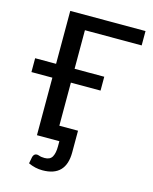

<svg xmlns="http://www.w3.org/2000/svg" viewBox="-131 -804 854 1072"><g transform="rotate(15 296.0 -268.0)"><path d="M219 182Q177 182 137.5 163.5L145 124.5Q151 105 167.5 105Q172.5 105 180.5 107.5Q193 112.5 213 112.5Q245 112.5 257 90.8Q269 69 269 30.5V0.5H139.5V-332H18.5V-412H139.5V-718H574.5V-635H246.5V-412H418V-332H246.5V-83H354.5V42Q354.5 182 219 182Z"/></g></svg>

Font: Verano Sans Medium
Style: Regular
Weight: 500
Designer: Lukasz Dziedzic with Adam Twardoch and Botio Nikoltchev
Foundry: tyPoland Lukasz Dziedzic
Version: Version 3.001;December 28, 2019;FontCreator 12.0.0.2547 64-b